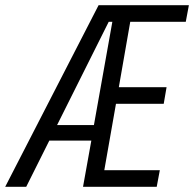

<svg xmlns="http://www.w3.org/2000/svg" viewBox="-60 -720 748 740"><path d="M-40 0 320 -700H668L656 -636H442L398 -384H582L571 -320H387L342 -64H556L544 0H260L292 -178H130L41 0ZM359 -636 160 -238H302L373 -636Z"/></svg>

Font: DM Mono Light
Style: Italic
Weight: 300
Italic angle: -10°
Designer: Colophon Foundry
Foundry: Colophon Foundry
Version: Version 1.000; ttfautohint (v1.8.2.53-6de2)